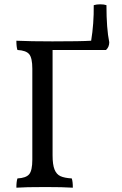

<svg xmlns="http://www.w3.org/2000/svg" viewBox="-20 -868 566 891"><path d="M487 -672Q487 -650 472 -636H224V-147Q224 -104 233 -81.5Q242 -59 260.5 -50.5Q279 -42 313 -40Q318 -26 318 3Q272 0 192 0Q95 0 56 3Q56 -26 61 -40Q101 -42 115.5 -59.5Q130 -77 130 -127V-549Q130 -599 115.5 -616.5Q101 -634 61 -636Q56 -650 56 -679Q122 -676 223 -676Q357 -676 403 -679Q416 -758 415 -844Q428 -848 445 -848Q463 -848 474 -844Q474 -735 487 -672Z"/></svg>

Font: Vollkorn SC
Style: Regular
Weight: 400
Designer: Friedrich Althausen
Foundry: Friedrich Althausen
Version: Version 4.015